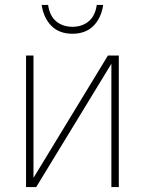

<svg xmlns="http://www.w3.org/2000/svg" viewBox="-20 -754 584 774"><path d="M85 0V-530H115V-37L415 -530H459V0H429V-497L126 0ZM272 -618Q219 -618 187.5 -649.5Q156 -681 148 -734H174Q180 -690 206.5 -668Q233 -646 272 -646Q311 -646 337.5 -668Q364 -690 370 -734H396Q388 -681 356.5 -649.5Q325 -618 272 -618Z"/></svg>

Font: Geist Thin
Style: Regular
Weight: 400
Designer: Basement.studio, Andrés Briganti, Mateo Zaragoza
Foundry: Basement.studio, Vercel, Andrés Briganti, Guido Ferreyra, Mateo Zaragoza
Version: Version 1.401